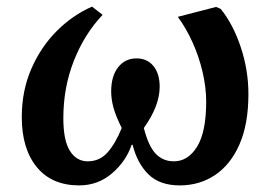

<svg xmlns="http://www.w3.org/2000/svg" viewBox="-20 -547 822 582"><path d="M220 15Q137 15 91.5 -40.5Q46 -96 46 -192Q46 -272 75 -338.5Q104 -405 152 -453Q200 -501 259 -527L291 -502Q236 -444 204 -363Q172 -282 172 -189Q172 -121 192 -89.5Q212 -58 246 -58Q282 -58 306 -85Q330 -112 349 -159Q331 -195 324 -220.5Q317 -246 317 -270Q317 -316 338 -343Q359 -370 394 -370Q426 -370 445 -347Q464 -324 464 -284Q464 -226 416 -159Q430 -104 452 -81Q474 -58 507 -58Q550 -58 577.5 -102.5Q605 -147 605 -239Q605 -282 594 -329Q583 -376 563.5 -419Q544 -462 519 -496L635 -526L649 -520Q687 -473 710 -403.5Q733 -334 733 -262Q733 -171 706 -109.5Q679 -48 632 -16.5Q585 15 525 15Q464 15 430 -18.5Q396 -52 382 -108H379Q362 -58 319.5 -21.5Q277 15 220 15Z"/></svg>

Font: Literata 36pt SemiBold
Style: Italic
Weight: 600
Italic angle: -2°
Designer: Latin by Veronika Burian and Jose Scaglione. Greek by Irene Vlachou. Cyrillic by Vera Evstafieva
Foundry: TypeTogether
Version: Version 3.002